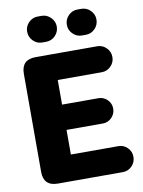

<svg xmlns="http://www.w3.org/2000/svg" viewBox="-104 -1058 838 1129"><g transform="rotate(-10 315.0 -494.0)"><path d="M202 -833Q170 -833 147.5 -856Q125 -879 125 -911Q125 -942 147.5 -965Q170 -988 202 -988H225Q256 -988 279 -965Q302 -942 302 -911Q302 -879 279.5 -856Q257 -833 225 -833ZM439 -833Q408 -833 385 -855.5Q362 -878 362 -910Q362 -942 384.5 -965Q407 -988 439 -988H462Q494 -988 516.5 -965Q539 -942 539 -911Q539 -879 516.5 -856Q494 -833 462 -833ZM148 0Q63 0 63 -85V-670Q63 -755 148 -755H516Q548 -755 570.5 -732Q593 -709 593 -677Q593 -646 570.5 -623Q548 -600 516 -600H253V-453H470Q501 -453 523 -431Q545 -409 545 -378Q545 -347 523 -324.5Q501 -302 470 -302H253V-155H536Q568 -155 590.5 -132.5Q613 -110 613 -78Q613 -46 590.5 -23Q568 0 536 0Z"/></g></svg>

Font: Jellee Roman
Style: Regular
Weight: 400
Designer: Alfredo Marco Pradil
Foundry: Alfredo Marco Pradil
Version: Version 1.016;PS 001.016;hotconv 1.0.88;makeotf.lib2.5.64775